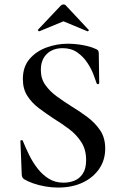

<svg xmlns="http://www.w3.org/2000/svg" viewBox="-20 -833 547 865"><path d="M164 -518Q164 -479 184 -450.5Q204 -422 235.5 -399Q267 -376 302 -354Q340 -331 374.5 -305Q409 -279 431.5 -245.5Q454 -212 454 -164Q454 -112 427 -72.5Q400 -33 352.5 -10.5Q305 12 241 12Q214 12 184.5 7Q155 2 129.5 -7Q104 -16 88 -26Q84 -29 81.5 -33Q79 -37 78 -45L72 -196Q71 -201 76.5 -201.5Q82 -202 83 -198Q95 -168 111.5 -134.5Q128 -101 150 -73Q172 -45 200.5 -27.5Q229 -10 266 -10Q292 -10 315 -19Q338 -28 353 -50.5Q368 -73 368 -112Q368 -159 346.5 -192.5Q325 -226 292 -251Q259 -276 223 -298Q188 -321 156 -345Q124 -369 103.5 -400.5Q83 -432 83 -477Q83 -532 113 -567Q143 -602 189.5 -619Q236 -636 285 -636Q318 -636 352 -630Q386 -624 410 -613Q419 -610 422 -605Q425 -600 425 -594L427 -459Q427 -455 422.5 -454Q418 -453 416 -456Q411 -471 401 -497.5Q391 -524 373 -551Q355 -578 328 -597Q301 -616 262 -616Q232 -616 210 -604Q188 -592 176 -570.5Q164 -549 164 -518ZM151 -699 254 -808Q259 -813 266 -813Q273 -813 277 -808L379 -699Q382 -698 379 -694.5Q376 -691 374 -692L266 -737L157 -692Q156 -691 152.5 -694.5Q149 -698 151 -699Z"/></svg>

Font: Cormorant SemiBold
Style: Regular
Weight: 600
Designer: Christian Thalmann (Catharsis Fonts)
Foundry: Catharsis Fonts
Version: Version 4.000